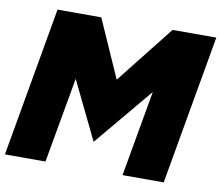

<svg xmlns="http://www.w3.org/2000/svg" viewBox="-106 -793 1022 886"><g transform="rotate(10 404.5 -350.0)"><path d="M364 -128 593 -402 522 0H715L838 -700H633L419 -429L299 -700H94L-29 0H161L232 -400Z"/></g></svg>

Font: Geom Black
Style: Bold Italic
Weight: 900
Italic angle: -10°
Version: Version 1.102